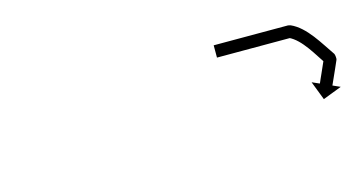

<svg xmlns="http://www.w3.org/2000/svg" viewBox="-32 -679 569 302"><g transform="rotate(-15 252.0 -527.5)"><path d="M325 -591.5C324.4 -591.5 323.7 -591.5 323.1 -591.5V-571.5C323.7 -571.5 324.4 -571.5 325 -571.5C326.9 -571.5 328.8 -571.5 330.7 -571.5C333.6 -571.5 336.5 -571.5 339.4 -571.5C343.2 -571.5 346.9 -571.5 350.7 -571.5C355.2 -571.5 359.6 -571.5 364.1 -571.5C369.1 -571.5 374.1 -571.5 379.1 -571.5C384.4 -571.5 389.7 -571.5 395 -571.5C400.5 -571.5 406 -571.5 411.6 -571.5C417.1 -571.5 422.6 -571.5 428.1 -571.5C433.4 -571.5 438.7 -571.5 444 -571.5C444.2 -571.5 443.1 -571.7 442 -571.9C441 -572.1 439.9 -572.4 440 -572.3C459.7 -563.6 474.8 -534.6 486.5 -517.9C487 -517.2 486.9 -520 486.6 -522.9C486.4 -525.7 485.9 -528.5 485.5 -527.7C483.7 -523.6 481.9 -519.5 480.1 -515.5C478.6 -512 477 -508.6 475.5 -505.1C474.3 -502.4 473.1 -499.8 471.9 -497.1C471.2 -495.4 470.4 -493.7 469.7 -492C469.4 -491.4 469.1 -490.8 468.8 -490.2L456.8 -495.5L468.6 -464.9L499.2 -476.7L487.1 -482.1C487.4 -482.7 487.7 -483.3 487.9 -483.9C488.7 -485.6 489.5 -487.3 490.2 -489C491.4 -491.7 492.6 -494.3 493.8 -497C495.3 -500.4 496.8 -503.9 498.4 -507.3C500.2 -511.4 502 -515.5 503.8 -519.6C504.2 -520.3 504.2 -522.4 504 -524.5C503.8 -526.6 503.4 -528.6 502.9 -529.4C488.4 -550 472.2 -580 448.1 -590.6C447.9 -590.7 447 -590.9 446.1 -591.1C445.1 -591.3 444.2 -591.5 444 -591.5C438.7 -591.5 433.4 -591.5 428.1 -591.5C422.6 -591.5 417.1 -591.5 411.6 -591.5C406 -591.5 400.5 -591.5 395 -591.5C389.7 -591.5 384.4 -591.5 379.1 -591.5C374.1 -591.5 369.1 -591.5 364.1 -591.5C359.6 -591.5 355.2 -591.5 350.7 -591.5C346.9 -591.5 343.2 -591.5 339.4 -591.5C336.5 -591.5 333.6 -591.5 330.7 -591.5C328.8 -591.5 326.9 -591.5 325 -591.5Z"/></g></svg>

Font: FRB American Cursive Just Arrows Ultra
Style: Bold Italic
Weight: 1000
Italic angle: -25°
Version: Version 2.0;Modular Font Editor K font №1